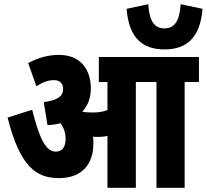

<svg xmlns="http://www.w3.org/2000/svg" viewBox="-20 -893 983 913"><path d="M943 -851 839 -873C834 -793 810 -758 762 -758C714 -758 690 -793 685 -873L582 -851C593 -711 659 -658 762 -658C865 -658 932 -711 943 -851ZM424 -211C424 -223 424 -233 422 -243C430 -242 438 -242 447 -242C462 -242 477 -243 491 -247V0H626V-503H724V0H858V-503H926V-622H450V-503H491V-370C470 -361 446 -358 421 -358C402 -358 386 -359 371 -362C398 -390 412 -428 412 -472C412 -557 368 -632 260 -632C206 -632 156 -616 114 -593L153 -483C181 -501 208 -512 236 -512C266 -512 280 -496 280 -468C280 -438 258 -417 188 -407L206 -298C228 -299 249 -302 268 -307C284 -285 292 -260 292 -233C292 -194 276 -172 245 -172C197 -172 167 -236 133 -371L16 -334C74 -105 149 -46 260 -46C367 -46 424 -109 424 -211Z"/></svg>

Font: Noto Sans Devanagari ExtraCondensed ExtraBold
Style: Regular
Weight: 800
Width: 2
Designer: Jelle Bosma - Monotype Design Team
Foundry: Monotype Imaging Inc.
Version: Version 2.004